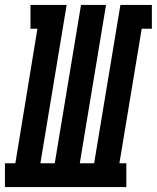

<svg xmlns="http://www.w3.org/2000/svg" viewBox="-62 -755 633 775"><path d="M-42 0V-96H0L89 -639H61V-735H207L101 -96H159L265 -735H366L260 -96H318L424 -735H551V-639H510L420 -96H448V0Z"/></svg>

Font: Iosevka Slab Oblique
Style: Bold
Weight: 700
Italic angle: -9°
Monospace: yes
Designer: Belleve Invis
Foundry: Belleve Invis
Version: Version 11.1.1; ttfautohint (v1.8.3)